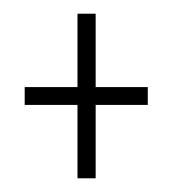

<svg xmlns="http://www.w3.org/2000/svg" viewBox="-20 -380 256 280"><path d="M93 -120V-227H16V-253H93V-360H119.5V-253H195.5V-227H119.5V-120Z"/></svg>

Font: Anybody ExtraLight
Style: Regular
Weight: 200
Designer: Tyler Finck
Foundry: Etcetera Type Company
Version: Version 1.010; ttfautohint (v1.8.3) -l 8 -r 50 -G 200 -x 14 